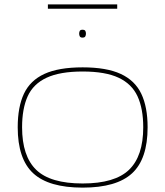

<svg xmlns="http://www.w3.org/2000/svg" viewBox="-20 -848 755 878"><path d="M61 -266Q61 -359 89.5 -419.5Q118 -480 183 -510Q248 -540 358 -540Q467 -540 532 -510Q597 -480 626 -419.5Q655 -359 655 -266Q655 -121 584 -55.5Q513 10 358 10Q203 10 132 -55.5Q61 -121 61 -266ZM81 -266Q81 -134 145.5 -71.5Q210 -9 358 -9Q505 -9 570 -71.5Q635 -134 635 -266Q635 -351 609 -407.5Q583 -464 522.5 -492.5Q462 -521 358 -521Q254 -521 193 -492.5Q132 -464 106.5 -407.5Q81 -351 81 -266ZM357 -676Q348 -676 345 -681.5Q342 -687 342 -694Q342 -702 345 -707Q348 -712 357 -712Q367 -712 370 -707Q373 -702 373 -694Q373 -687 370 -681.5Q367 -676 357 -676ZM199 -808V-828H516V-808Z"/></svg>

Font: Georama Extended Thin
Style: Regular
Weight: 100
Width: 7
Designer: Jean-Baptiste Levee
Foundry: Production Type
Version: Version 1.000